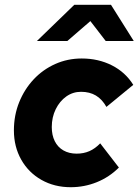

<svg xmlns="http://www.w3.org/2000/svg" viewBox="-20 -770 578 801"><path d="M275 11Q207 11 153 -19.5Q99 -50 68.5 -104Q38 -158 38 -226Q38 -289 60 -343.5Q82 -398 120.5 -439Q159 -480 210.5 -503Q262 -526 321 -526Q390 -526 446.5 -497.5Q503 -469 536 -416L424 -324Q406 -356 380 -371.5Q354 -387 318 -387Q284 -387 256.5 -367.5Q229 -348 212.5 -314.5Q196 -281 196 -240Q196 -206 208.5 -181Q221 -156 244.5 -142.5Q268 -129 300 -129Q329 -129 353 -139.5Q377 -150 398 -172L476 -71Q436 -31 384 -10Q332 11 275 11ZM134 -599 290 -750H443L538 -599H421L357 -682L261 -599Z"/></svg>

Font: Red Hat Text VF
Style: Italic
Weight: 300
Italic angle: -12°
Designer: Pentagram, MCKL
Foundry: Pentagram, MCKL
Version: Version 1.023